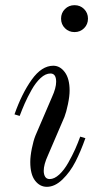

<svg xmlns="http://www.w3.org/2000/svg" viewBox="-20 -710 374 742"><path d="M36 -268Q64 -348 102.5 -402Q141 -456 186 -456Q212 -456 230.5 -431Q249 -406 249 -360Q249 -338 242.5 -307Q236 -276 229 -258L165 -109Q149 -74 149 -50Q149 -36 154.5 -27Q160 -18 172 -18Q190 -18 209 -35.5Q228 -53 244 -81.5Q260 -110 270.5 -133.5Q281 -157 290 -182L310 -176Q292 -125 271.5 -85Q251 -45 221.5 -16.5Q192 12 161 12Q134 12 115.5 -12Q97 -36 97 -84Q97 -106 103 -136Q109 -166 117 -186L181 -335Q197 -370 197 -394Q197 -426 175 -426Q156 -426 137 -408.5Q118 -391 102 -362.5Q86 -334 75.5 -310Q65 -286 56 -262ZM231 -601Q216 -616 216 -638Q216 -660 231 -675Q246 -690 268 -690Q290 -690 305 -675Q320 -660 320 -638Q320 -616 305 -601Q290 -586 268 -586Q246 -586 231 -601Z"/></svg>

Font: Old Standard TT
Style: Italic
Weight: 400
Italic angle: -15.2°
Designer: Alexey Kryukov <alexios@thessalonica.org.ru>
Version: Version 2.2